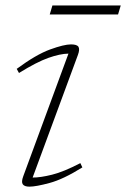

<svg xmlns="http://www.w3.org/2000/svg" viewBox="-20 -688 472 718"><path d="M67 -29 236 -487.5Q204.5 -487 160.8 -471.5Q117 -456 51 -415L42.5 -430.5Q115 -484 167.2 -503Q219.5 -522 245.5 -522Q268 -522 273.5 -512.8Q279 -503.5 271.5 -483L102 -24Q132 -24 175 -34.8Q218 -45.5 280.5 -78L288 -62Q216.5 -17.5 165.5 -3.8Q114.5 10 90 10Q71.5 10 65.2 1.2Q59 -7.5 67 -29ZM166 -634 176 -667.5H431.5L421.5 -634Z"/></svg>

Font: Newsreader Caption ExtraLight
Style: Italic
Weight: 275
Italic angle: -17°
Designer: Hugues Gentile
Foundry: Production Type
Version: Version 1.001